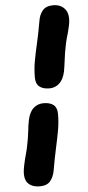

<svg xmlns="http://www.w3.org/2000/svg" viewBox="-64 -853 482 1052"><g transform="rotate(-5 177.0 -327.0)"><path d="M112 164Q65 164 43.5 136.5Q22 109 35 46Q38 30 42.5 12Q47 -6 52.5 -25.5Q58 -45 62 -67Q66 -86 69 -105Q72 -124 74 -141.5Q76 -159 78 -174.5Q80 -190 83 -202Q92 -246 115 -267Q138 -288 171 -288Q206 -288 225.5 -272.5Q245 -257 245 -222Q245 -176 237 -132Q229 -88 217.5 -36Q206 16 194 85Q188 119 169.5 141.5Q151 164 112 164ZM211 -366Q175 -366 155.5 -382Q136 -398 136 -432Q136 -479 144 -523Q152 -567 164 -618.5Q176 -670 188 -739Q193 -773 212 -795.5Q231 -818 270 -818Q313 -818 336 -788.5Q359 -759 347 -700Q344 -684 339 -666.5Q334 -649 328.5 -629Q323 -609 319 -587Q315 -568 312 -549Q309 -530 307 -512.5Q305 -495 302.5 -479.5Q300 -464 298 -452Q289 -409 266 -387.5Q243 -366 211 -366Z"/></g></svg>

Font: Shantell Sans Light ExtraBold
Style: Italic
Weight: 800
Italic angle: -11°
Version: Version 1.008;[ac192a2d6]